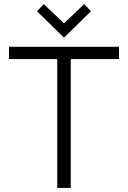

<svg xmlns="http://www.w3.org/2000/svg" viewBox="-20 -919 626 939"><path d="M24 -630V-690H562V-630H326V0H260V-630ZM161 -864 194 -899 293 -805 392 -899 425 -864 293 -735Z"/></svg>

Font: Oxanium Light
Style: Regular
Weight: 300
Designer: Severin Meyer
Version: Version 1.000